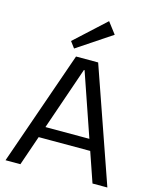

<svg xmlns="http://www.w3.org/2000/svg" viewBox="-137 -1044 914 1135"><g transform="rotate(15 320.0 -476.5)"><path d="M252.3 -700H387.7L631.6 0H540.6L322 -635.1H318L99.4 0H8.4ZM143.8 -250.4H495.3V-182.6H143.8ZM439.9 -883.4 228.8 -742.6 200.1 -781 387.1 -952.6Z"/></g></svg>

Font: Pathway Extreme 8pt Thin
Style: Regular
Weight: 100
Version: Version 1.001;gftools[0.9.26]